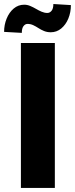

<svg xmlns="http://www.w3.org/2000/svg" viewBox="-46 -922 368 942"><path d="M223.1 -710.9V0H56.6V-710.9ZM215.8 -902.3 301.8 -897Q301.8 -861.3 289.3 -831.1Q276.9 -800.8 254.4 -782.2Q231.9 -763.7 203.1 -763.7Q185.1 -763.7 170.2 -769.8Q155.3 -775.9 142.6 -784.2Q129.9 -792.5 116.9 -798.6Q104 -804.7 88.9 -804.7Q77.6 -804.7 69.3 -793.9Q61 -783.2 61 -760.7L-25.9 -765.6Q-25.9 -800.3 -13.4 -830.8Q-1 -861.3 21.2 -880.1Q43.5 -898.9 72.8 -898.9Q87.9 -898.9 102.3 -892.8Q116.7 -886.7 130.4 -878.7Q144 -870.6 158.2 -864.5Q172.4 -858.4 186.5 -858.4Q198.2 -858.4 207 -869.1Q215.8 -879.9 215.8 -902.3Z"/></svg>

Font: Roboto Condensed Black
Style: Regular
Weight: 900
Designer: Christian Robertson
Foundry: Google
Version: Version 3.008; 2023